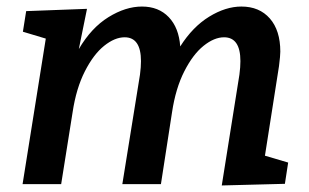

<svg xmlns="http://www.w3.org/2000/svg" viewBox="-20 -563 945 587"><path d="M790 -87 861 -66 851 -1 658 4 712 -335Q715 -358 715 -376Q715 -449 665 -449Q635 -449 602.5 -423Q570 -397 543.5 -345Q517 -293 506 -220L472 0H354L408 -335Q411 -358 411 -376Q411 -449 361 -449Q331 -449 298.5 -423Q266 -397 239.5 -345Q213 -293 202 -220L167 0H49L120 -445L50 -466L60 -529L246 -536L221 -413Q259 -478 311.5 -510.5Q364 -543 414 -543Q465 -543 496 -510.5Q527 -478 531 -421Q569 -481 619.5 -512Q670 -543 718 -543Q773 -543 805 -506.5Q837 -470 837 -405Q837 -393 833 -361Z"/></svg>

Font: Bitter Pro SemiBold
Style: Italic
Weight: 600
Italic angle: -9°
Designer: Sol Matas, and Bitter project Authors
Foundry: Sol Matas
Version: Version 1.010